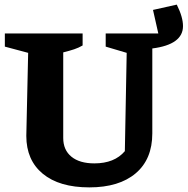

<svg xmlns="http://www.w3.org/2000/svg" viewBox="-20 -800 813 832"><path d="M746 -780Q773 -726 773 -687Q773 -607 640 -590V-222Q640 -110 568 -49Q496 12 367 12Q237 12 165.5 -47Q94 -106 94 -211L102 -571L1 -598V-655H338V-603Q321 -593 301.5 -586.5Q282 -580 254 -573V-202Q254 -150 289.5 -121Q325 -92 389 -92Q476 -92 521 -145L529 -571L438 -598V-655H666L643 -757Z"/></svg>

Font: Piazzolla
Style: Bold
Weight: 700
Designer: Juan Pablo del Peral
Foundry: Huerta Tipografica
Version: Version 1.330